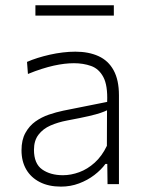

<svg xmlns="http://www.w3.org/2000/svg" viewBox="-20 -702 557 732"><path d="M212.5 9.5Q165.5 9.5 131.8 -7.8Q98 -25 80 -56Q62 -87 62 -129Q62 -168.5 76.8 -195.2Q91.5 -222 115 -238.8Q138.5 -255.5 166.5 -265Q194.5 -274.5 221 -280L388.5 -313.5Q391 -376.5 374 -408.2Q357 -440 327.2 -450.5Q297.5 -461 262 -461Q245 -461 225.8 -458.8Q206.5 -456.5 185 -451.8Q163.5 -447 139 -439.2Q114.5 -431.5 86.5 -420L83 -466Q101 -474 123.2 -481Q145.5 -488 169.8 -493.5Q194 -499 219 -502Q244 -505 267.5 -505Q318 -505 355.5 -488Q393 -471 413.2 -434Q433.5 -397 433.5 -338.5Q433.5 -315.5 433.5 -280Q433.5 -244.5 433.5 -211V-140Q433.5 -108.5 433.5 -74.5Q433.5 -40.5 433.5 0H390L389 -77H382Q365.5 -54.5 339.8 -34.8Q314 -15 281.5 -2.8Q249 9.5 212.5 9.5ZM220 -34Q250.5 -34 282 -45.5Q313.5 -57 341 -81.8Q368.5 -106.5 387.5 -146L388 -281.5Q379 -277 364 -271.8Q349 -266.5 319 -259.5Q289 -252.5 235.5 -242.5Q201 -236 172.5 -223.5Q144 -211 126.8 -188.5Q109.5 -166 109.5 -131Q109.5 -78 140.8 -56Q172 -34 220 -34ZM115 -642.5V-682Q149 -682 186.5 -682Q224 -682 264.5 -682Q305.5 -682 342.8 -682Q380 -682 414 -682V-642.5Q380 -642.5 342.8 -642.5Q305.5 -642.5 264.5 -642.5Q224 -642.5 186.5 -642.5Q149 -642.5 115 -642.5Z"/></svg>

Font: Commissioner Thin ExtraLight
Style: Regular
Weight: 250
Version: Version 1.000